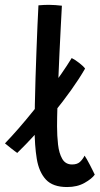

<svg xmlns="http://www.w3.org/2000/svg" viewBox="-72 -736 402 774"><path d="M217 -502Q222.5 -499.5 230.5 -494.2Q238.5 -489 247 -482.5Q255.5 -476 262 -469.8Q268.5 -463.5 271 -459.5Q247 -418 214.5 -372.5Q182 -327 145 -281.5Q108 -236 70 -194.5Q32 -153 -2.5 -119.5Q-6 -122 -13.2 -127.2Q-20.5 -132.5 -28.5 -139Q-36.5 -145.5 -43 -150.8Q-49.5 -156 -52 -158Q-26.5 -184.5 2.8 -218Q32 -251.5 62 -288.8Q92 -326 121 -364Q150 -402 174.5 -437.2Q199 -472.5 217 -502ZM310 -32Q298.5 -15.5 269 1.2Q239.5 18 198.5 18Q141 18 113 -12.2Q85 -42.5 76.2 -96Q67.5 -149.5 67.5 -218Q67.5 -262 68.5 -314Q69.5 -366 71.2 -421.5Q73 -477 75 -530.8Q77 -584.5 79 -631.8Q81 -679 83 -714.5Q106 -716.5 125 -716.5Q138 -716.5 151 -715.5Q164 -714.5 177.5 -713Q175.5 -677 173 -627.8Q170.5 -578.5 167.8 -523Q165 -467.5 163 -412Q161 -356.5 159.5 -308.5Q158 -260.5 158 -226.5Q158 -188.5 162 -153.2Q166 -118 179 -95.5Q192 -73 218.5 -73Q239 -73 250 -83Q261 -93 269 -108.5Q272 -104.5 278.2 -93.8Q284.5 -83 291.2 -69.8Q298 -56.5 303.2 -46Q308.5 -35.5 310 -32Z"/></svg>

Font: Grandstander Thin
Style: Regular
Weight: 400
Version: Version 1.200